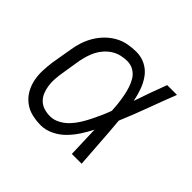

<svg xmlns="http://www.w3.org/2000/svg" viewBox="-130 -690 860 860"><g transform="rotate(45 300.0 -260.0)"><path d="M218 8Q189 8 161.5 1.5Q134 -5 112 -21.5Q90 -38 76 -61.5Q62 -85 56 -112.5Q50 -140 51 -169.5Q52 -199 56 -228L73 -328Q77 -354 85.5 -379.5Q94 -405 108 -428.5Q122 -452 141.5 -471.5Q161 -491 185 -504.5Q209 -518 235.5 -523Q262 -528 288 -528Q320 -528 347 -514Q374 -500 391.5 -475.5Q409 -451 419 -422.5Q429 -394 435 -364Q448 -403 462 -442Q476 -481 491 -520H553Q527 -454 502.5 -387Q478 -320 450 -254Q456 -191 460 -127Q464 -63 469 0H407Q406 -37 404.5 -74.5Q403 -112 402 -149Q388 -121 370.5 -94Q353 -67 330.5 -44Q308 -21 278 -6.5Q248 8 218 8ZM219 -50Q242 -50 264.5 -62Q287 -74 304 -92Q321 -110 334 -131Q347 -152 358 -174Q369 -196 379 -218.5Q389 -241 397 -263Q396 -285 393.5 -307Q391 -329 387 -350Q383 -371 376.5 -391.5Q370 -412 359 -430Q348 -448 329.5 -459Q311 -470 288 -470Q270 -470 250.5 -465.5Q231 -461 214 -450.5Q197 -440 183 -424.5Q169 -409 160 -391.5Q151 -374 145.5 -355.5Q140 -337 136 -318L120 -218Q117 -199 116 -179Q115 -159 118 -140Q121 -121 128 -104Q135 -87 148.5 -74Q162 -61 180.5 -55.5Q199 -50 219 -50Z"/></g></svg>

Font: Iosevka Light Extended Oblique
Style: Regular
Weight: 300
Width: 7
Italic angle: -9°
Monospace: yes
Designer: Belleve Invis
Foundry: Belleve Invis
Version: Version 32.5.0; ttfautohint (v1.8.4)